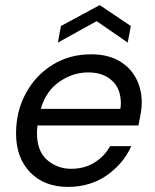

<svg xmlns="http://www.w3.org/2000/svg" viewBox="-20 -721 608 753"><path d="M246 12Q154 12 98.5 -45Q43 -102 43 -198Q43 -284 81 -354.5Q119 -425 185.5 -466.5Q252 -508 337 -508Q402 -508 446.5 -482.5Q491 -457 513.5 -414Q536 -371 536 -319Q536 -299 531.5 -273.5Q527 -248 523 -229H127Q125 -212 125 -199Q125 -128 165 -93.5Q205 -59 259 -59Q311 -59 350.5 -83.5Q390 -108 412 -148H495Q464 -79 399 -33.5Q334 12 246 12ZM326 -437Q266 -437 213 -400.5Q160 -364 140 -294H452Q453 -300 453.5 -305.5Q454 -311 454 -316Q454 -373 419 -405Q384 -437 326 -437ZM207 -554 219 -619 371 -701 493 -619 481 -554 359 -638Z"/></svg>

Font: DeepMind Sans
Style: Italic
Weight: 400
Italic angle: -10°
Designer: Jonny Pinhorn / Modifications: Colophon Foundry
Foundry: Colophon Foundry
Version: Version 1.002; ttfautohint (v1.8.2)